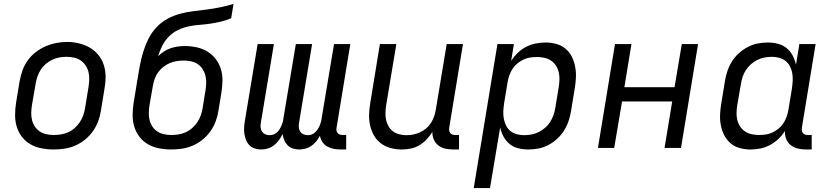

<svg xmlns="http://www.w3.org/2000/svg" viewBox="-20 -755 4240 980"><path d="M253 8Q222 8 191.5 2Q161 -4 135.5 -18.5Q110 -33 92 -56.5Q74 -80 65.5 -108Q57 -136 57 -167.5Q57 -199 62 -230L80 -340Q85 -367 94.5 -394.5Q104 -422 121 -446Q138 -470 162 -488.5Q186 -507 212.5 -518.5Q239 -530 267 -535.5Q295 -541 323 -541Q354 -541 384 -533.5Q414 -526 439 -511.5Q464 -497 482.5 -474Q501 -451 510 -422.5Q519 -394 519 -362.5Q519 -331 513 -300L495 -190Q491 -163 481 -136Q471 -109 454 -85Q437 -61 413.5 -42Q390 -23 363 -11.5Q336 0 308 4Q280 8 253 8ZM254 -66Q273 -66 291.5 -69Q310 -72 328 -80Q346 -88 361 -101.5Q376 -115 387 -131Q398 -147 404.5 -165.5Q411 -184 414 -202L432 -312Q435 -332 435.5 -351Q436 -370 431.5 -388Q427 -406 416.5 -421.5Q406 -437 391 -447Q376 -457 357 -461Q338 -465 319 -465Q300 -465 281.5 -461.5Q263 -458 245.5 -449.5Q228 -441 213 -428Q198 -415 187.5 -398.5Q177 -382 171 -364Q165 -346 162 -328L143 -218Q140 -199 139.5 -179.5Q139 -160 143.5 -142Q148 -124 158 -109Q168 -94 183 -84Q198 -74 216.5 -70Q235 -66 254 -66Z M853 8Q822 8 791.5 2Q761 -4 735.5 -18.5Q710 -33 692 -56.5Q674 -80 665.5 -108Q657 -136 657 -167.5Q657 -199 662 -230L677 -321Q678 -330 679.5 -338.5Q681 -347 683 -356Q688 -390 694.5 -423.5Q701 -457 711 -490Q721 -523 737 -555.5Q753 -588 777.5 -614.5Q802 -641 834 -658.5Q866 -676 900 -685Q934 -694 968 -698Q1002 -702 1036.5 -706.5Q1071 -711 1105 -718Q1139 -725 1172 -735L1160 -662Q1134 -651 1107 -644.5Q1080 -638 1052 -634Q1024 -630 996.5 -628Q969 -626 941.5 -620Q914 -614 888 -601.5Q862 -589 841.5 -568Q821 -547 808 -521Q795 -495 787 -468Q801 -482 817.5 -492.5Q834 -503 851.5 -509Q869 -515 887.5 -517.5Q906 -520 924 -520Q954 -520 984 -513.5Q1014 -507 1038.5 -492Q1063 -477 1081 -453.5Q1099 -430 1107.5 -402Q1116 -374 1115.5 -343.5Q1115 -313 1110 -282L1095 -190Q1091 -163 1081 -136Q1071 -109 1054 -85Q1037 -61 1013.5 -42Q990 -23 963 -11.5Q936 0 908 4Q880 8 853 8ZM854 -66Q873 -66 891.5 -69Q910 -72 928 -80Q946 -88 961 -101.5Q976 -115 987 -131Q998 -147 1004.5 -165.5Q1011 -184 1014 -202L1029 -294Q1032 -313 1032.5 -332.5Q1033 -352 1028.5 -369.5Q1024 -387 1014 -402.5Q1004 -418 989 -428Q974 -438 955.5 -442Q937 -446 918 -446Q900 -446 881.5 -443Q863 -440 845.5 -432.5Q828 -425 812.5 -412.5Q797 -400 786 -384.5Q775 -369 769 -351Q763 -333 760 -315L743 -218Q740 -199 739.5 -179.5Q739 -160 743.5 -142Q748 -124 758 -109Q768 -94 783 -84Q798 -74 816.5 -70Q835 -66 854 -66Z M1313 8Q1296 8 1280 2.5Q1264 -3 1253 -14Q1242 -25 1236 -40Q1230 -55 1227.5 -71.5Q1225 -88 1226 -105Q1227 -122 1230 -139L1295 -530H1378L1311 -126Q1309 -114 1310.5 -102.5Q1312 -91 1318 -82.5Q1324 -74 1334 -69.5Q1344 -65 1356 -65Q1366 -65 1376 -68.5Q1386 -72 1394 -79.5Q1402 -87 1407.5 -96Q1413 -105 1417 -114.5Q1421 -124 1423.5 -133.5Q1426 -143 1427 -153L1490 -530H1573L1506 -126Q1504 -114 1505.5 -102.5Q1507 -91 1513 -82.5Q1519 -74 1529 -69.5Q1539 -65 1551 -65Q1561 -65 1571 -68.5Q1581 -72 1588.5 -79.5Q1596 -87 1602 -96Q1608 -105 1612 -114.5Q1616 -124 1618.5 -133.5Q1621 -143 1622 -153L1685 -530H1768L1698 -104Q1696 -96 1697.5 -88.5Q1699 -81 1703.5 -75.5Q1708 -70 1715 -68Q1722 -66 1730 -66H1747V8H1718Q1700 8 1682.5 4.5Q1665 1 1650 -7.5Q1635 -16 1625.5 -30.5Q1616 -45 1613 -62Q1605 -47 1594 -33.5Q1583 -20 1569.5 -10.5Q1556 -1 1539.5 3.5Q1523 8 1508 8Q1491 8 1475 3Q1459 -2 1448 -13.5Q1437 -25 1431 -39.5Q1425 -54 1422 -71Q1415 -55 1404 -40Q1393 -25 1378.5 -13.5Q1364 -2 1347 3Q1330 8 1313 8Z M2030 8Q2001 8 1973.5 0.5Q1946 -7 1924 -23.5Q1902 -40 1888.5 -64Q1875 -88 1869 -115Q1863 -142 1864 -171.5Q1865 -201 1870 -230L1919 -530H2003L1951 -218Q1948 -199 1947.5 -180Q1947 -161 1950.5 -143.5Q1954 -126 1963 -110.5Q1972 -95 1986 -84.5Q2000 -74 2018 -69.5Q2036 -65 2055 -65Q2072 -65 2089.5 -68.5Q2107 -72 2123.5 -79.5Q2140 -87 2154.5 -99Q2169 -111 2179 -126.5Q2189 -142 2195 -159Q2201 -176 2204 -193L2260 -530H2343L2273 -104Q2272 -96 2273 -88.5Q2274 -81 2278.5 -75.5Q2283 -70 2290 -68Q2297 -66 2305 -66H2323V8H2293Q2272 8 2252 3.5Q2232 -1 2217 -13Q2202 -25 2194 -43.5Q2186 -62 2187 -82Q2175 -62 2158 -44Q2141 -26 2120 -13.5Q2099 -1 2076 3.5Q2053 8 2030 8Z M2398 205 2519 -530H2603L2589 -444Q2603 -466 2622.5 -485Q2642 -504 2665.5 -516Q2689 -528 2714.5 -533Q2740 -538 2765 -538Q2765 -538 2765 -538Q2765 -538 2765 -538Q2794 -538 2820.5 -530.5Q2847 -523 2867.5 -505.5Q2888 -488 2899.5 -464Q2911 -440 2916 -413Q2921 -386 2919.5 -357.5Q2918 -329 2913 -300L2895 -190Q2891 -164 2882.5 -138.5Q2874 -113 2859.5 -89.5Q2845 -66 2824.5 -47Q2804 -28 2779.5 -15Q2755 -2 2728.5 3Q2702 8 2676 8Q2649 8 2624 1.5Q2599 -5 2580.5 -20.5Q2562 -36 2550 -58Q2538 -80 2533 -105L2481 205ZM2656 -65Q2674 -65 2692.5 -68.5Q2711 -72 2728.5 -80.5Q2746 -89 2761.5 -102Q2777 -115 2787.5 -131.5Q2798 -148 2804.5 -166Q2811 -184 2814 -202L2832 -312Q2835 -331 2835.5 -350.5Q2836 -370 2831.5 -388Q2827 -406 2817 -421Q2807 -436 2792 -446Q2777 -456 2758.5 -460Q2740 -464 2721 -464Q2704 -464 2686.5 -461.5Q2669 -459 2652 -451Q2635 -443 2620.5 -431Q2606 -419 2596 -403.5Q2586 -388 2580 -371Q2574 -354 2571 -337L2553 -227Q2550 -207 2549 -187.5Q2548 -168 2551.5 -149.5Q2555 -131 2563 -114.5Q2571 -98 2585 -86.5Q2599 -75 2617.5 -70Q2636 -65 2656 -65Z M3032 0 3119 -530H3203L3167 -310H3423L3460 -530H3543L3456 0H3372L3411 -237H3155L3115 0Z M3810 8Q3810 8 3810 8Q3810 8 3810 8Q3782 8 3755 0.5Q3728 -7 3708 -24.5Q3688 -42 3676 -66Q3664 -90 3659 -117Q3654 -144 3655.5 -172.5Q3657 -201 3662 -230L3680 -340Q3684 -366 3692.5 -391.5Q3701 -417 3715.5 -440.5Q3730 -464 3751 -483Q3772 -502 3796.5 -515Q3821 -528 3847 -533Q3873 -538 3899 -538Q3926 -538 3951 -531.5Q3976 -525 3995 -509.5Q4014 -494 4025.5 -472Q4037 -450 4043 -425L4060 -530H4143L4073 -104Q4072 -96 4073 -88.5Q4074 -81 4078.5 -75.5Q4083 -70 4090 -68Q4097 -66 4105 -66H4123V8H4093Q4072 8 4051.5 3Q4031 -2 4015.5 -14.5Q4000 -27 3992.5 -46.5Q3985 -66 3987 -87Q3973 -65 3953 -46Q3933 -27 3909.5 -14.5Q3886 -2 3860.5 3Q3835 8 3810 8ZM3854 -66Q3872 -66 3889 -68.5Q3906 -71 3923 -79Q3940 -87 3954.5 -99Q3969 -111 3979 -126.5Q3989 -142 3995 -159Q4001 -176 4004 -193L4022 -303Q4025 -323 4026 -342.5Q4027 -362 4024 -380.5Q4021 -399 4012.5 -415.5Q4004 -432 3990 -443.5Q3976 -455 3957.5 -460Q3939 -465 3920 -465Q3901 -465 3882.5 -461.5Q3864 -458 3846.5 -449.5Q3829 -441 3814 -428Q3799 -415 3788 -398.5Q3777 -382 3771 -364Q3765 -346 3762 -328L3743 -218Q3740 -199 3739.5 -179.5Q3739 -160 3743.5 -142Q3748 -124 3758 -109Q3768 -94 3783 -84Q3798 -74 3816.5 -70Q3835 -66 3854 -66Z"/></svg>

Font: Iosevka Curly Extended
Style: Italic
Weight: 400
Width: 7
Italic angle: -9°
Monospace: yes
Designer: Belleve Invis
Foundry: Belleve Invis
Version: Version 11.1.0; ttfautohint (v1.8.3)